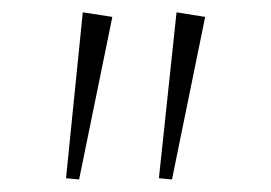

<svg xmlns="http://www.w3.org/2000/svg" viewBox="-20 -761 435 308"><path d="M112.8 -741.2 160.2 -733.9 106.9 -473.1 85.9 -475.1ZM263.2 -741.2 309.1 -733.9 255.9 -473.1 234.9 -475.1Z"/></svg>

Font: BioRhyme ExtraLight
Style: Regular
Weight: 275
Designer: Aoife Mooney
Foundry: Aoife Mooney Type
Version: Version 1.500;PS 001.500;hotconv 1.0.88;makeotf.lib2.5.64775